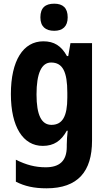

<svg xmlns="http://www.w3.org/2000/svg" viewBox="-20 -781 579 1041"><path d="M274 -761C226 -761 199 -739 199 -687C199 -637 227 -614 274 -614C319 -614 347 -637 347 -687C347 -738 321 -761 274 -761ZM215 -557C106 -557 39 -453 39 -271C39 -93 105 10 212 10C273 10 312 -18 342 -72H347C344 -48 342 -17 342 4V15C342 93 301 126 228 126C171 126 122 113 66 85V204C114 229 166 240 232 240C403 240 479 148 479 -18V-547H362L350 -477H343C312 -533 273 -557 215 -557ZM257 -442C320 -442 345 -392 345 -278V-252C345 -151 319 -104 259 -104C205 -104 178 -157 178 -269C178 -383 205 -442 257 -442Z"/></svg>

Font: Noto Sans Thai Looped Condensed
Style: Bold
Weight: 700
Width: 3
Designer: Sasikarn Vongin, Ben Mitchell
Foundry: The Fontpad Ltd
Version: Version 1.001